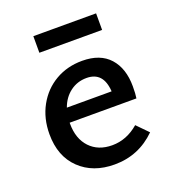

<svg xmlns="http://www.w3.org/2000/svg" viewBox="-113 -669 684 762"><g transform="rotate(-20 229.5 -288.5)"><path d="M418 -66Q345 6 243 6Q152 6 96 -48Q40 -102 40 -195Q40 -262 69 -314.5Q98 -367 148 -396Q198 -425 261 -425Q337 -425 376.5 -381Q416 -337 416 -261Q416 -229 413 -211H131V-207Q131 -143 166 -106Q201 -69 260 -69Q321 -69 372 -113ZM141 -271H330Q325 -355 254 -355Q215 -355 185 -332.5Q155 -310 141 -271ZM113 -583H378V-513H113Z"/></g></svg>

Font: Ysabeau Semibold
Style: Regular
Weight: 600
Designer: Christian Thalmann (Catharsis Fonts)
Version: Version 0.003